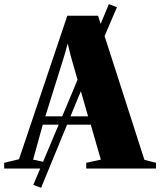

<svg xmlns="http://www.w3.org/2000/svg" viewBox="-84 -820 779 934"><path d="M78 79.5 264.5 -363 445.5 -800 485 -785 297.5 -348 116 93.5ZM8.5 -45.5 243.5 -743.5H393L618.5 -42.5L675 -28V0H335.5V-28L406.5 -43.5L357.5 -213.5H124L77 -43.5L149 -28V0H-63.5L-64 -28ZM344.5 -254 259.5 -549.5 245.5 -608.5 229 -549.5 136.5 -254Z"/></svg>

Font: Merriweather 120pt Black
Style: Regular
Weight: 900
Designer: Eben Sorkin
Foundry: Eben Sorkin
Version: Version 2.100